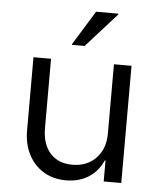

<svg xmlns="http://www.w3.org/2000/svg" viewBox="-52 -761 679 816"><g transform="rotate(5 287.5 -353.5)"><path d="M259.2 9.2Q205 9.2 163.8 -15.8Q122.5 -40.8 99.6 -85.4Q76.7 -130 76.7 -187.5V-500H151.7V-204.2Q151.7 -136.7 185.8 -97.9Q220 -59.2 280.8 -59.2Q343.3 -59.2 381.7 -99.2Q420 -139.2 420 -204.2V-500H495V0H420V-89.2H416.7Q395.8 -41.7 355 -16.2Q314.2 9.2 259.2 9.2ZM235 -566.7V-570L325 -715.8H420V-712.5L289.2 -566.7Z"/></g></svg>

Font: Funnel Sans Light
Style: Regular
Weight: 300
Designer: NORD ID, Kristian Moeller
Foundry: Dicotype
Version: Version 1.000